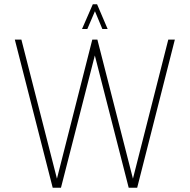

<svg xmlns="http://www.w3.org/2000/svg" viewBox="-20 -887 896 907"><path d="M50 -700H81L249 -43L416 -700H440L608 -43L775 -700H806L628 0H588L428 -625L268 0H229ZM438.5 -867 488.5 -750H463.5L428.5 -834L392.5 -750H367.5L418.5 -867Z"/></svg>

Font: Urbanist
Style: Regular
Weight: 400
Designer: Corey Hu
Foundry: Corey Hu
Version: Version 1.2; befe77262ef67d88f1d94aa3d2e49ef1327b4483